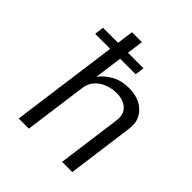

<svg xmlns="http://www.w3.org/2000/svg" viewBox="-202 -877 1011 1011"><g transform="rotate(45 303.5 -371.5)"><path d="M69 -600 75.5 -651.5H377L370.5 -600ZM99.5 0 200 -743H274L233.5 -443.5Q256 -476.5 298 -500.5Q340 -524.5 399 -524.5Q447 -524.5 483 -505.5Q519 -486.5 537 -452.5Q555 -418.5 548.5 -374L498.5 0H422.5L470.5 -357Q477.5 -405 449.5 -432.2Q421.5 -459.5 370.5 -459.5Q335 -459.5 303 -447.2Q271 -435 249.2 -411Q227.5 -387 222.5 -350.5L175 0Z"/></g></svg>

Font: Public Sans Thin Light
Style: Italic
Weight: 300
Italic angle: -8°
Version: Version 2.001